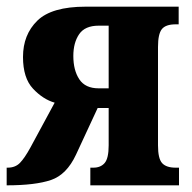

<svg xmlns="http://www.w3.org/2000/svg" viewBox="-24 -556 575 576"><path d="M-4 0Q82 0 129 -16Q176 -32 204 -92L269 -232H302V-120Q302 -81 290 -67Q278 -53 256 -53H247V0H513V-53H503Q475 -53 462.5 -66.5Q450 -80 450 -120V-415Q450 -454 461.5 -468.5Q473 -483 503 -483H512V-536H233Q131 -536 88 -494Q45 -452 45 -385Q45 -322 75 -290Q105 -258 140 -248L67 -113Q50 -82 36 -67.5Q22 -53 -1 -53H-4ZM272 -291Q232 -291 214 -318Q196 -345 196 -388Q196 -428 213.5 -453.5Q231 -479 272 -479H302V-291Z"/></svg>

Font: Noto Serif ExtraCondensed Extra
Style: Regular
Weight: 800
Width: 3
Designer: Monotype Design Team
Foundry: Monotype Imaging Inc.
Version: Version 1.002